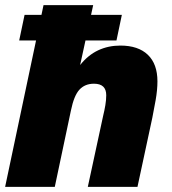

<svg xmlns="http://www.w3.org/2000/svg" viewBox="-20 -730 671 750"><path d="M0 0 150 -710H344L293 -476Q324 -515 363.5 -533.5Q403 -552 450 -552Q520 -552 557.5 -516Q595 -480 595 -412Q595 -379 588 -339Q581 -299 575 -270L517 0H323L383 -278Q388 -298 391.5 -319Q395 -340 395 -358Q395 -403 347 -403Q312 -403 290.5 -380Q269 -357 257 -298L194 0ZM55 -572 76 -672H456L435 -572Z"/></svg>

Font: Geist Black
Style: Italic
Weight: 900
Italic angle: -12°
Designer: Basement.studio, Andrés Briganti, Mateo Zaragoza
Foundry: Basement.studio, Vercel, Andrés Briganti, Guido Ferreyra, Mateo Zaragoza
Version: Version 1.500; ttfautohint (v1.8.4.7-5d5b)